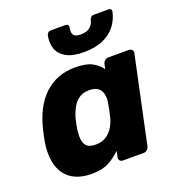

<svg xmlns="http://www.w3.org/2000/svg" viewBox="-137 -860 899 980"><g transform="rotate(-20 313.0 -370.0)"><path d="M195.1 10Q146.5 10 110.2 -5.7Q73.9 -21.4 51.8 -51.7Q29.8 -82 22.8 -125.6Q15.9 -169.3 24.8 -225.1Q28.6 -245.1 31.9 -260.6Q35.3 -276.1 39.9 -295.5Q53.4 -348.9 76.1 -392Q98.9 -435.1 131.1 -465.9Q163.2 -496.7 205.4 -513.4Q247.5 -530 299.4 -530Q359.8 -530 391.5 -512.6Q423.3 -495.2 441.5 -469.1L447.1 -494.9Q449.1 -505.5 457.7 -512.8Q466.3 -520 476.9 -520H588.9Q599.5 -520 605.4 -512.8Q611.4 -505.5 609.4 -494.9L509.6 -25.1Q507.6 -14.5 499.1 -7.2Q490.5 0 479.9 0H367.3Q356.6 0 350.7 -7.2Q344.8 -14.5 346.8 -25.1L353.6 -57.1Q323.3 -27.5 287.8 -8.8Q252.4 10 195.1 10ZM264.5 -123.6Q297.7 -123.6 321 -138.1Q344.3 -152.6 358.9 -175.9Q373.5 -199.2 380.4 -225.9Q385.6 -245.9 389.4 -263.9Q393.1 -282 396.1 -301.4Q401 -326.4 396.5 -347.9Q392 -369.4 375.6 -382.9Q359.1 -396.4 327.5 -396.4Q296 -396.4 274.1 -382.3Q252.1 -368.1 238.4 -344.3Q224.6 -320.4 215.6 -291.1Q211.6 -276.1 208 -260Q204.4 -243.9 202.4 -228.9Q198.5 -199.6 200.7 -175.7Q203 -151.9 218 -137.7Q233 -123.6 264.5 -123.6ZM370.7 -587.5Q309.7 -587.5 274.9 -607Q240.1 -626.5 228.7 -659.1Q217.3 -691.7 225.4 -731Q227.4 -739 233.1 -744.5Q238.8 -750 248.4 -750H328.4Q337.4 -750 341.4 -744.5Q345.4 -739 343.4 -731Q341 -717.5 342.2 -705.3Q343.4 -693.1 353 -685.6Q362.6 -678.1 385.7 -678.1Q420.6 -678.1 437.6 -694.1Q454.6 -710.1 458.6 -731Q460.6 -739 466.6 -744.5Q472.6 -750 481.6 -750H561.6Q570.6 -750 574.6 -744.5Q578.6 -739 576.6 -731Q568.1 -691.7 543.6 -659.1Q519.1 -626.5 476.4 -607Q433.6 -587.5 370.7 -587.5Z"/></g></svg>

Font: Rubik Light
Style: Italic
Weight: 300
Italic angle: -12°
Designer: Hubert and Fischer
Foundry: Hubert and Fischer
Version: Version 2.300;gftools[0.9.30]